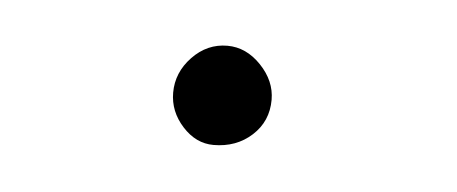

<svg xmlns="http://www.w3.org/2000/svg" viewBox="-24 -417 338 142"><g transform="rotate(5 144.5 -346.0)"><path d="M104 -345Q104 -360 115 -371.5Q126 -383 141 -383Q155 -383 166 -371.5Q177 -360 177 -346Q177 -330 165.5 -319.5Q154 -309 137 -309Q124 -309 114 -320Q104 -331 104 -345Z"/></g></svg>

Font: Amatic SC
Style: Bold
Weight: 700
Designer: Multiple Designers
Foundry: Vernon Adams
Version: Version 2.505